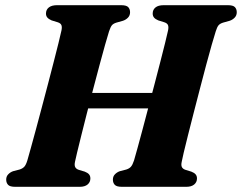

<svg xmlns="http://www.w3.org/2000/svg" viewBox="-20 -720 932 740"><path d="M269.2 -97.1Q266.1 -83.1 269.9 -75.9Q273.7 -68.7 283.4 -65.5L306.6 -58.5Q317.7 -54.3 323 -48.1Q328.3 -42 328.3 -32.2Q328.3 -17.9 317.6 -8.9Q306.9 0 287.5 0H38.6Q18 0 11 -7.8Q3.9 -15.6 3.9 -27.6Q3.8 -40 11.7 -48.1Q19.5 -56.3 30.3 -60.1L55.3 -66.6Q67.1 -70.3 73.7 -77.5Q80.2 -84.7 85.4 -101.7Q90.3 -118.7 99 -150Q107.7 -181.4 118.6 -221.7Q129.4 -262.1 141.4 -307.1Q153.3 -352.1 165.1 -396.9Q176.8 -441.8 187.2 -482.1Q197.6 -522.4 205.4 -553.9Q213.2 -585.3 216.8 -602.2Q219.6 -615.1 216.8 -622.8Q214 -630.5 202.4 -634.2L178.9 -641.4Q168 -646.1 162.6 -652.3Q157.2 -658.4 157.2 -667.8Q157.2 -682.6 168.2 -691.3Q179.2 -700 199.7 -700H446.8Q467.3 -700 474.3 -692.4Q481.3 -684.7 481.3 -672.8Q481.3 -660.6 473.6 -652.4Q465.9 -644.1 454.1 -640L428.6 -632.8Q416.6 -629.1 411.2 -622.5Q405.9 -615.9 400.3 -599.2Q394.6 -581.1 385 -547.3Q375.5 -513.4 363.8 -469.9Q352.2 -426.4 339.6 -378.6Q327 -330.7 315.1 -284.3Q303.2 -237.9 293.5 -198.6Q283.8 -159.3 277.2 -132.3Q270.6 -105.4 269.2 -97.1ZM259.3 -361.8H641.8L624.3 -302.1H241.9ZM680.5 -97.1Q677.3 -83.1 681.1 -75.9Q684.9 -68.7 694.7 -65.5L717.4 -58.5Q728.5 -54.3 733.8 -48.1Q739.2 -42 739.2 -32.2Q739.2 -17.9 728.4 -8.9Q717.7 0 698.3 0H449.9Q429.3 0 422.2 -7.8Q415.1 -15.6 415.1 -27.6Q415 -40 422.9 -48.1Q430.8 -56.3 441.6 -60.1L466.6 -66.6Q478.4 -70.3 484.7 -77.5Q491 -84.7 496.6 -101.7Q501.5 -118.7 510.2 -150Q518.9 -181.4 529.6 -221.7Q540.2 -262.1 552.2 -307.1Q564.1 -352.1 575.9 -396.9Q587.6 -441.8 598 -482.1Q608.4 -522.4 616.2 -553.9Q624 -585.3 627.6 -602.2Q630.4 -615.1 627.6 -622.8Q624.8 -630.5 613.2 -634.2L590.1 -641.4Q578.8 -646.1 573.7 -652.3Q568.5 -658.4 568.5 -667.8Q568.5 -682.6 579.3 -691.3Q590 -700 610.9 -700H858.1Q878.5 -700 885.5 -692.4Q892.5 -684.7 892.5 -672.8Q892.5 -660.6 884.8 -652.4Q877.1 -644.1 865.5 -640L839.8 -632.8Q827.9 -629.1 822.3 -622.5Q816.7 -615.9 811.5 -599.2Q805.8 -581.1 796 -547.3Q786.3 -513.4 774.7 -469.9Q763.1 -426.4 750.7 -378.6Q738.3 -330.7 726.3 -284.3Q714.4 -237.9 704.5 -198.6Q694.6 -159.3 688.2 -132.3Q681.9 -105.4 680.5 -97.1Z"/></svg>

Font: Fraunces Wonky
Style: Italic
Weight: 900
Italic angle: -16°
Version: Version 1.000;[b76b70a41]